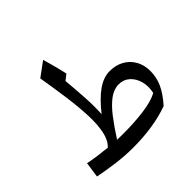

<svg xmlns="http://www.w3.org/2000/svg" viewBox="-181 -955 1167 1167"><g transform="rotate(-45 403.0 -371.5)"><path d="M568.8 -420.4Q620.1 -420.4 659.7 -398.4Q699.2 -376.5 721.7 -336.9Q744.1 -297.4 744.1 -245.1Q744.1 -192.4 722.7 -144Q701.2 -95.7 650.4 -38.1Q585.9 -14.2 507.6 -2Q429.2 10.3 343.3 10.3Q265.6 10.3 193.1 0.2Q120.6 -9.8 61 -21.5L75.2 -121.6Q106.4 -114.7 146.7 -109.1Q187 -103.5 231.4 -99.1Q263.7 -129.4 275.6 -185.5Q287.6 -241.7 284.7 -318.6Q281.7 -395.5 269 -489Q256.3 -582.5 238.8 -687L330.6 -754.4Q356 -668.9 372.1 -595.7L335.9 -567.4Q343.3 -488.8 347.9 -410.6Q352.5 -332.5 348.6 -269.5Q406.7 -343.8 460.7 -382.1Q514.6 -420.4 568.8 -420.4ZM550.3 -324.7Q508.3 -324.7 468.5 -295.2Q428.7 -265.6 388.7 -213.4Q348.6 -161.1 305.2 -93.3Q319.3 -92.8 333.7 -92.5Q348.1 -92.3 361.8 -92.3Q453.1 -92.3 533.4 -102.8Q613.8 -113.3 661.6 -138.7Q672.4 -188.5 660.9 -230.7Q649.4 -272.9 620.6 -298.8Q591.8 -324.7 550.3 -324.7Z"/></g></svg>

Font: Pinar-FD Medium
Style: Regular
Weight: 500
Designer: Amin Abedi
Version: Version 3.000